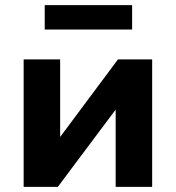

<svg xmlns="http://www.w3.org/2000/svg" viewBox="-20 -727 684 747"><path d="M72 0V-496H214V-174H199L439 -496H572V0H430V-322H446L205 0ZM154 -612V-707H494V-612Z"/></svg>

Font: Nunito Sans 10pt ExtraBold
Style: Regular
Weight: 800
Designer: Vernon Adams
Foundry: Vernon Adams
Version: Version 3.101;gftools[0.9.27]